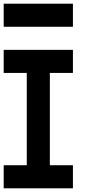

<svg xmlns="http://www.w3.org/2000/svg" viewBox="-20 -1020 540 1040"><path d="M0 0V-125H125V-625H0V-750H375V-625H250V-125H375V0ZM0 -875V-1000H375V-875Z"/></svg>

Font: GalmuriMono7 Regular
Style: Regular
Weight: 400
Designer: Lee Minseo (quiple)
Version: Version 2.399;hotconv 1.1.1;makeotfexe 2.6.0 DEVELOPMENT